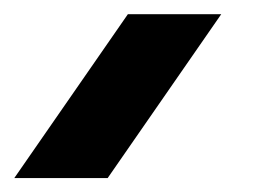

<svg xmlns="http://www.w3.org/2000/svg" viewBox="-66 -123 364 270"><path d="M113.8 -103H245.1L85.4 127.4H-45.9Z"/></svg>

Font: Cantarell
Style: Bold Italic
Weight: 700
Italic angle: -16°
Designer: Dave Crossland
Version: Version 1.004